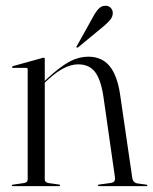

<svg xmlns="http://www.w3.org/2000/svg" viewBox="-20 -632 520 652"><path d="M132 -431.5V-357L140 -365Q186.5 -407.5 217.5 -423.5Q248.5 -439.5 279.5 -439.5Q326 -439.5 352.2 -407.5Q378.5 -375.5 388 -310L429 -29Q431.5 -11 447.5 -9L477 -5Q480.5 -4.5 480.5 -2.5Q480.5 0 477 0H316.5Q312.5 0 312.5 -2.5Q312.5 -5 317.5 -5.5L355 -10.5Q373 -13 370.5 -29L331 -305Q322.5 -361.5 302.8 -387.5Q283 -413.5 245.5 -413.5Q199 -413.5 143 -361.5L132 -351.5V-23Q132 -12.5 144 -10.5L179.5 -5.5Q184 -5.5 184 -2.5Q184 0 180.5 0H23Q20 0 20 -2.5Q20 -4 24 -5L62 -10.5Q74 -12.5 74 -22.5V-397Q74 -401.5 69 -401.5H23.5Q21 -401.5 21 -404Q21 -406 24 -407.5L121.5 -434.5Q125.5 -436 128 -436Q132 -436 132 -431.5ZM294 -571Q304 -590.5 314.2 -601.5Q324.5 -612.5 337.5 -612.5Q350 -612.5 356.5 -604.8Q363 -597 363 -588Q363 -575 353.8 -564.2Q344.5 -553.5 331.5 -542.5L245.5 -471.5Q242 -469 240 -471Q238.5 -472.5 241 -476Z"/></svg>

Font: Fraunces 144pt S000 Light
Style: Regular
Weight: 300
Version: Version 1.000; ttfautohint (v1.8.3)